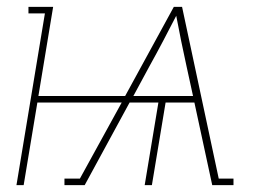

<svg xmlns="http://www.w3.org/2000/svg" viewBox="-20 -540 790 560"><path d="M28 0 111 -501H63V-520H135L92 -260H345L487 -520H511L618 -19H661V0H599L547 -241H463L423 0H402L442 -241H358L227 0H168V-19H213L335 -241H89L49 0ZM369 -260H543L524 -347Q516 -383 508.5 -420Q501 -457 494 -494Q475 -457 455.5 -420Q436 -383 416 -347Z"/></svg>

Font: Iosevka Etoile Thin
Style: Italic
Weight: 100
Italic angle: -9°
Designer: Belleve Invis
Foundry: Belleve Invis
Version: Version 22.1.2; ttfautohint (v1.8.4)